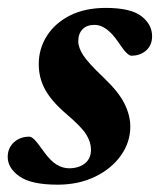

<svg xmlns="http://www.w3.org/2000/svg" viewBox="-26 -466 414 498"><path d="M50 -111.5Q55.5 -111.5 63 -104.2Q70.5 -97 87.5 -73Q105 -48.5 121 -39Q137 -29.5 153 -29.5Q178 -29.5 194 -42Q210 -54.5 210 -78Q210 -97 197.8 -117Q185.5 -137 146.5 -170Q107.5 -203.5 91 -233.8Q74.5 -264 74.5 -299.5Q74.5 -339.5 95.5 -372.8Q116.5 -406 155.5 -425.8Q194.5 -445.5 248.5 -445.5Q313 -445.5 340.8 -424Q368.5 -402.5 368.5 -372Q368.5 -349 353.2 -335.2Q338 -321.5 314.5 -321.5Q310 -321.5 302.5 -328.5Q295 -335.5 281 -356.5Q250.5 -401.5 219.5 -401.5Q199 -401.5 188 -390Q177 -378.5 177 -359Q177 -342.5 190 -322.5Q203 -302.5 242.5 -265Q282 -227.5 297 -197Q312 -166.5 312 -137.5Q312 -97.5 287.8 -63Q263.5 -28.5 220.8 -7.8Q178 13 123.5 13Q55 13 24.5 -8.5Q-6 -30 -6 -59Q-6 -82 10 -96.8Q26 -111.5 50 -111.5Z"/></svg>

Font: Newsreader Text
Style: Bold Italic
Weight: 700
Italic angle: -17°
Designer: Hugues Gentile
Foundry: Production Type
Version: Version 1.001